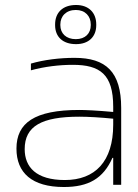

<svg xmlns="http://www.w3.org/2000/svg" viewBox="-20 -741 555 770"><path d="M279 -509C219 -509 155 -501 104 -486V-459C159 -474 218 -481 272 -481C381 -481 434 -443 434 -313V-292C369 -298 321 -300 298 -300C118 -300 46 -248 46 -145C46 -48 108 9 236 9C335 9 394 -25 431 -108H434V0H466V-308C466 -453 405 -509 279 -509ZM79 -143C79 -235 147 -273 298 -273C334 -273 384 -270 434 -265V-241C434 -93 361 -19 240 -19C125 -19 79 -71 79 -143ZM201 -640C201 -594 231 -564 285 -564C336 -564 366 -594 366 -640V-643C366 -690 336 -721 285 -721C231 -721 201 -690 201 -643ZM222 -640V-643C222 -676 245 -701 284 -701C322 -701 344 -676 344 -643V-640C344 -607 322 -584 284 -584C245 -584 222 -607 222 -640Z"/></svg>

Font: LT Wave Alt Thin
Style: Regular
Weight: 100
Designer: Daniel Lyons
Version: Version 2.5 (Glyphs App)